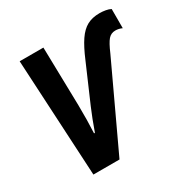

<svg xmlns="http://www.w3.org/2000/svg" viewBox="-132 -660 746 771"><g transform="rotate(-30 240.5 -274.5)"><path d="M85 0 56 -542H166L172 -271Q173 -200 170 -142H174Q183 -168 193.5 -195Q204 -222 213 -243L287 -414Q308 -464 328 -493.5Q348 -523 372 -536Q396 -549 430 -549Q444 -549 458 -546.5Q472 -544 481 -539V-450Q466 -457 450 -457Q430 -457 417 -442Q404 -427 387 -387L206 0Z"/></g></svg>

Font: Noto Sans Condensed SemiBold
Style: Italic
Weight: 600
Width: 3
Italic angle: -12°
Designer: Monotype Design Team
Foundry: Monotype Imaging Inc.
Version: Version 2.013; ttfautohint (v1.8.4.7-5d5b)